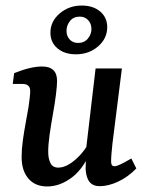

<svg xmlns="http://www.w3.org/2000/svg" viewBox="-20 -665 527 693"><path d="M150 8Q107 8 82.5 -20.5Q58 -49 58 -99Q58 -126 62.5 -158.5Q67 -191 73 -223Q79 -255 83 -279Q85 -293 87 -309.5Q89 -326 89 -337Q89 -350 81.5 -356Q74 -362 62 -362H26L31 -401Q61 -413 86 -419Q111 -425 132 -425Q186 -425 186 -373Q186 -365 185 -353Q184 -341 182 -324Q178 -292 171 -253Q164 -214 159 -178.5Q154 -143 154 -117Q154 -93 162 -76.5Q170 -60 191 -60Q210 -60 231.5 -73.5Q253 -87 272.5 -109Q292 -131 305 -159L312 -132Q286 -61 242 -26.5Q198 8 150 8ZM340 7Q316 7 303.5 -8Q291 -23 289 -55Q289 -68 290 -89Q291 -110 291 -129L325 -418H420L386 -148Q384 -130 382.5 -112Q381 -94 381 -82Q381 -65 393 -65Q401 -65 415.5 -72Q430 -79 454 -93L472 -57Q442 -26 406.5 -9.5Q371 7 340 7ZM254 -469Q213 -469 187.5 -490.5Q162 -512 162 -547Q162 -588 195.5 -616.5Q229 -645 275 -645Q316 -645 341.5 -623.5Q367 -602 367 -567Q367 -526 334 -497.5Q301 -469 254 -469ZM262 -510Q284 -510 297 -525.5Q310 -541 310 -560Q310 -580 298 -592.5Q286 -605 268 -605Q245 -605 232.5 -589Q220 -573 220 -554Q220 -535 231.5 -522.5Q243 -510 262 -510Z"/></svg>

Font: Rasa Medium
Style: Italic
Weight: 500
Italic angle: -7.10001°
Designer: Anna Giedrys (Yrsa+Rasa design), David Brezina (Yrsa art-direction, Rasa art-direction, design)
Foundry: Rosetta Type Foundry
Version: Version 2.004